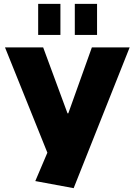

<svg xmlns="http://www.w3.org/2000/svg" viewBox="-20 -787 703 1001"><path d="M164 157 227 9 6 -540H205L332 -196H336L459 -540H656L364 194ZM295 -767V-605H179V-767ZM486 -767V-605H370V-767Z"/></svg>

Font: Pathway Extreme 8pt Thin 12pt ExtraBold
Style: Regular
Weight: 800
Version: Version 1.001;gftools[0.9.26]